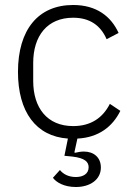

<svg xmlns="http://www.w3.org/2000/svg" viewBox="-20 -544 536 769"><path d="M273 -524C133 -524 52 -425 52 -256C52 -96 124 2 252 11L238 80L269 83C321 89 335 105 335 126C335 152 313 165 284 165C254 165 233 153 220 137L192 168C205 186 236 205 284 205C340 205 384 176 384 127C384 86 355 63 316 63C305 63 292 65 280 68L278 66L290 11C375 7 431 -37 462 -100L420 -128C391 -71 343 -39 273 -39C169 -39 113 -112 113 -220V-292C113 -400 169 -473 273 -473C340 -473 383 -442 407 -387L455 -412C425 -478 367 -524 273 -524Z"/></svg>

Font: IBM Plex Arabic Light
Style: Regular
Weight: 300
Designer: Mike Abbink, Paul van der Laan, Pieter van Rosmalen, Wael Morcos, Khajak Apelian
Foundry: Bold Monday
Version: Version 1.0